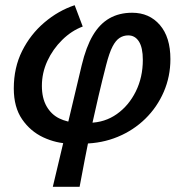

<svg xmlns="http://www.w3.org/2000/svg" viewBox="-20 -540 705 738"><path d="M183 178 294 -289Q311 -360 337 -404Q363 -448 400.5 -469.5Q438 -491 488 -491Q554 -491 594.5 -444Q635 -397 635 -313Q635 -246 609.5 -187Q584 -128 538.5 -83.5Q493 -39 432.5 -14Q372 11 302 12L324 -68Q383 -69 429 -101.5Q475 -134 502 -188.5Q529 -243 529 -310Q529 -357 514 -380.5Q499 -404 473 -404Q455 -404 440 -394.5Q425 -385 412.5 -361Q400 -337 388 -290Q373 -232 358.5 -170Q344 -108 330.5 -46.5Q317 15 306 72.5Q295 130 286 178ZM248 12Q196 11 146.5 -12Q97 -35 65 -81.5Q33 -128 33 -200Q33 -280 65 -344Q97 -408 150.5 -453.5Q204 -499 267 -520L298 -438Q255 -422 219 -386.5Q183 -351 162 -305.5Q141 -260 141 -210Q141 -163 159 -131.5Q177 -100 207.5 -85Q238 -70 277 -68Z"/></svg>

Font: Source Sans 3 SemiBold
Style: Italic
Weight: 600
Italic angle: -11°
Designer: Paul D. Hunt
Foundry: Adobe
Version: Version 3.046;hotconv 1.0.118;makeotfexe 2.5.65603